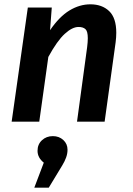

<svg xmlns="http://www.w3.org/2000/svg" viewBox="-20 -564 615 890"><path d="M337 0 384 -346Q387 -370 387 -387Q387 -419 376 -429Q365 -439 344 -439Q315 -439 280 -407Q245 -375 204 -300L162 0H34L109 -529H220L212 -424Q255 -487 302 -515.5Q349 -544 399 -544Q453 -544 486 -512.5Q519 -481 519 -412Q519 -392 516 -368L465 0ZM183 190Q154 167 154 135Q154 105 174.5 86Q195 67 225 67Q254 67 273.5 85Q293 103 293 130Q293 148 286.5 166Q280 184 269 202L206 306H139Z"/></svg>

Font: Xgbmvzvtohvqztyvzapvmeyoton
Style: Regular
Weight: 500
Italic angle: -8°
Designer: Carrois Corporate & Edenspiekermann
Foundry: Carrois Corporate GbR & Edenspiekermann AG
Version: Version 2.001